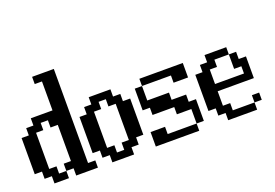

<svg xmlns="http://www.w3.org/2000/svg" viewBox="-115 -1200 2230 1558"><g transform="rotate(-20 1000.0 -421.5)"><path d="M0 -109.4V-421.9H62.5V-484.4H125V-546.9H312.5V-796.9H250V-859.4H437.5V-46.9H500V15.6H312.5V-46.9H250V15.6H125V-46.9H62.5V-109.4ZM250 -46.9V-109.4H312.5V-421.9H250V-484.4H187.5V-421.9H125V-109.4H187.5V-46.9Z M625 -109.4H687.5V-46.9H750V-109.4H812.5V-421.9H750V-484.4H687.5V-421.9H625ZM500 -109.4V-421.9H562.5V-484.4H625V-546.9H812.5V-484.4H875V-421.9H937.5V-109.4H875V-46.9H812.5V15.6H625V-46.9H562.5V-109.4Z M1000 -296.9V-484.4H1062.5V-359.4H1250V-296.9H1375V-234.4H1437.5V-46.9H1375V-171.9H1250V-234.4H1062.5V-296.9ZM1000 15.6V-109.4H1125V-46.9H1375V15.6ZM1062.5 -484.4V-546.9H1437.5V-421.9H1312.5V-484.4Z M1500 -109.4V-421.9H1562.5V-484.4H1625V-546.9H1812.5V-484.4H1875V-421.9H1937.5V-234.4H1625V-109.4H1687.5V-46.9H1875V15.6H1625V-46.9H1562.5V-109.4ZM1875 -46.9V-109.4H1937.5V-46.9ZM1812.5 -484.4H1687.5V-421.9H1625V-296.9H1875V-359.4H1812.5Z"/></g></svg>

Font: KH Dot Dougenzaka 16
Style: Regular
Weight: 400
Designer: Original version for X68000 by Keitarou Hiraki (http://hp.vector.co.jp/authors/VA000874/) / TrueType conversion by Homem
Version: Version 1.00.20150527